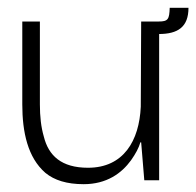

<svg xmlns="http://www.w3.org/2000/svg" viewBox="-20 -461 502 491"><path d="M194 10C253 10 291 -18 315 -51C327 -68 335 -83 339 -97H341L349 0H387V-406H341L340 -188C336 -101 296 -32 205 -32C137 -32 104 -63 92 -112C85 -136 82 -163 82 -194V-406H37V-194C37 -123 51 -58 96 -19C119 0 151 10 194 10ZM386 -374C435 -374 462 -392 462 -441H414C413 -412 410 -406 386 -406H364L362 -374Z"/></svg>

Font: OSH Darker Grotesque
Style: Regular
Weight: 400
Designer: Gabriel Lam
Foundry: TypeRant
Version: Version 1.000;Glyphs 3.1.1 (3148)